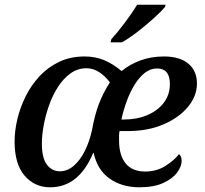

<svg xmlns="http://www.w3.org/2000/svg" viewBox="-20 -786 872 816"><path d="M193 10Q127 10 84.5 -39.5Q42 -89 42 -185Q42 -229 53.5 -278.5Q65 -328 88.5 -375.5Q112 -423 147.5 -461.5Q183 -500 231 -523Q279 -546 340 -546Q384 -546 421 -531Q458 -516 497 -484Q532 -513 577.5 -529.5Q623 -546 677 -546Q744 -546 780.5 -515.5Q817 -485 817 -431Q817 -378 779 -332Q741 -286 675 -257.5Q609 -229 524 -229H488Q486 -219 486 -208.5Q486 -198 486 -189Q486 -126 514 -91.5Q542 -57 597 -57Q645 -57 682.5 -80.5Q720 -104 741 -131Q752 -122 752 -102Q752 -79 733 -53Q714 -27 674 -8.5Q634 10 572 10Q499 10 446.5 -26.5Q394 -63 378 -136H376Q315 10 193 10ZM234 -58Q266 -58 293 -81Q320 -104 340 -143.5Q360 -183 371 -233Q382 -295 399.5 -342Q417 -389 447 -436Q426 -464 400.5 -480Q375 -496 348 -496Q310 -496 279.5 -474Q249 -452 226 -416Q203 -380 188 -337Q173 -294 165.5 -252Q158 -210 158 -176Q158 -114 179.5 -86Q201 -58 234 -58ZM506 -278Q562 -278 606.5 -297Q651 -316 676.5 -350Q702 -384 702 -429Q702 -495 647 -495Q619 -495 595 -476Q571 -457 551.5 -425Q532 -393 518 -354.5Q504 -316 496 -278ZM450 -606 453 -619Q480 -649 510.5 -689.5Q541 -730 563 -766H684L681 -756Q665 -737 633.5 -708.5Q602 -680 566 -652Q530 -624 498 -606Z"/></svg>

Font: Noto Serif Medium
Style: Italic
Weight: 500
Italic angle: -12°
Designer: Monotype Design Team
Foundry: Monotype Imaging Inc.
Version: Version 2.014; ttfautohint (v1.8.4.7-5d5b)